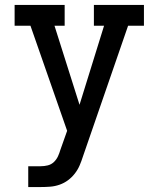

<svg xmlns="http://www.w3.org/2000/svg" viewBox="-20 -755 640 775"><path d="M94 0V-84H144Q159 -84 173 -87.5Q187 -91 197.5 -101Q208 -111 214 -124Q220 -137 224 -151L251 -227L103 -651H39V-735H241V-651H200L301 -332L400 -651H359V-735H561V-651H497L315 -124Q309 -105 301.5 -87.5Q294 -70 282 -54.5Q270 -39 254.5 -27.5Q239 -16 220.5 -9.5Q202 -3 183 -1.5Q164 0 144 0Z"/></svg>

Font: Iosevka HT Medium Extended
Style: Regular
Weight: 500
Width: 7
Monospace: yes
Designer: Belleve Invis
Foundry: Belleve Invis
Version: Version 32.3.0; ttfautohint (v1.8.4)